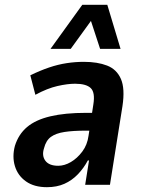

<svg xmlns="http://www.w3.org/2000/svg" viewBox="-20 -768 586 798"><path d="M175 10Q122 10 88 -14Q54 -38 42 -77.5Q30 -117 42 -162Q57 -210 92.5 -240Q128 -270 189 -284.5Q250 -299 338 -299H382L372 -225H335Q284 -225 248 -219.5Q212 -214 191.5 -199Q171 -184 163 -152Q153 -121 168.5 -100Q184 -79 222 -79Q248 -79 274.5 -94.5Q301 -110 322 -138Q343 -166 348 -204L368 -334Q376 -384 357 -402Q338 -420 292 -420Q261 -420 219 -410.5Q177 -401 127 -374L106 -455Q147 -475 184 -487.5Q221 -500 257 -505.5Q293 -511 328 -511Q385 -511 425 -495.5Q465 -480 482.5 -440Q500 -400 489 -327L437 0H334L350 -101H345Q328 -69 303.5 -43.5Q279 -18 247.5 -4Q216 10 175 10ZM190 -565 322 -748H426L481 -565H396L358 -681L274 -565Z"/></svg>

Font: Nunito Sans 7pt Condensed
Style: Bold Italic
Weight: 700
Width: 3
Italic angle: -9°
Designer: Vernon Adams
Foundry: Vernon Adams
Version: Version 3.101;gftools[0.9.27]